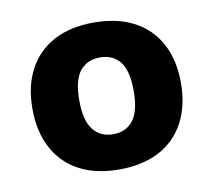

<svg xmlns="http://www.w3.org/2000/svg" viewBox="-60 -523 666 601"><g transform="rotate(-10 273.5 -222.5)"><path d="M274 11Q200 11 147.5 -16.5Q95 -44 66.5 -97Q38 -150 38 -223Q38 -296 66.5 -348.5Q95 -401 147.5 -428.5Q200 -456 274 -456Q347 -456 400 -428.5Q453 -401 481.5 -348.5Q510 -296 510 -223Q510 -150 481.5 -97Q453 -44 400 -16.5Q347 11 274 11ZM274 -101Q315 -101 337.5 -130.5Q360 -160 360 -223Q360 -288 337.5 -316.5Q315 -345 274 -345Q233 -345 210 -316.5Q187 -288 187 -223Q187 -160 210 -130.5Q233 -101 274 -101Z"/></g></svg>

Font: Nunito Sans 12pt ExtraLight
Style: Weight 830 Width 84 Optical size 12.0 YTLC 445
Weight: 830
Width: 4
Designer: Vernon Adams
Foundry: Vernon Adams
Version: Version 3.101;gftools[0.9.27]